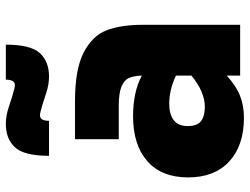

<svg xmlns="http://www.w3.org/2000/svg" viewBox="-119 -724 856 658"><g transform="rotate(-90 309.0 -395.0)"><path d="M30 0ZM553 -333V0H379V-46Q344 -14 310 -0.5Q276 13 235 13Q139 13 84.5 -37.5Q30 -88 30 -178Q30 -269 85.5 -318Q141 -367 240 -367Q322 -367 379 -337Q378 -365 370.5 -381.5Q363 -398 340.5 -407Q318 -416 275 -416H161V-566H290Q400 -566 457.5 -536.5Q515 -507 534 -458Q553 -409 553 -333ZM379 -167V-220Q331 -243 282 -243Q246 -243 226 -227.5Q206 -212 206 -180Q206 -147 223 -134Q240 -121 272 -121Q323 -121 379 -167ZM213 -803Q241 -803 271 -793L308 -781Q338 -772 346 -772Q365 -772 365 -803H485Q485 -718 456 -686.5Q427 -655 376 -655Q348 -655 318 -665L281 -677Q251 -686 243 -686Q224 -686 224 -655H104Q104 -740 133 -771.5Q162 -803 213 -803Z"/></g></svg>

Font: Biryani Heavy
Style: Regular
Weight: 900
Designer: Dan Reynolds and Mathieu Réguer
Foundry: Dan Reynolds and Mathieu Réguer
Version: Version 1.003; ttfautohint (v1.1) -l 5 -r 5 -G 72 -x 0 -D la